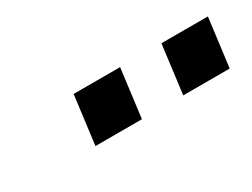

<svg xmlns="http://www.w3.org/2000/svg" viewBox="-26 -773 423 322"><g transform="rotate(-30 185.5 -612.0)"><path d="M189 -565 201 -659H111L99 -565ZM359 -565 371 -659H281L269 -565Z"/></g></svg>

Font: Gamestation Text
Style: Italic
Weight: 400
Designer: Jonas Hecksher
Foundry: Jonas Hecksher, Playtypeª, e-types AS
Version: Version 1.003